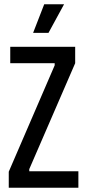

<svg xmlns="http://www.w3.org/2000/svg" viewBox="-20 -879 409 899"><path d="M21 0V-75L236 -573V-583H28V-660H332V-583L117 -87V-77H347V0ZM207 -725H135L187 -859H280Z"/></svg>

Font: Bricolage Grotesque 36pt Condensed
Style: Regular
Weight: 400
Width: 3
Designer: Mathieu Triay
Foundry: Atelier Triay
Version: Version 1.001;gftools[0.9.33.dev8+g029e19f]